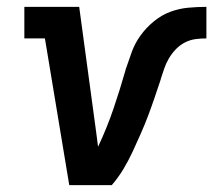

<svg xmlns="http://www.w3.org/2000/svg" viewBox="-20 -540 640 560"><path d="M182 0 111 -428H51V-520H211L258 -173Q260 -158 262 -143Q264 -128 266 -112Q292 -167 311 -223Q330 -279 346 -335V-336Q355 -362 364 -387.5Q373 -413 389.5 -436Q406 -459 428.5 -477.5Q451 -496 476.5 -505.5Q502 -515 529 -517.5Q556 -520 582 -520V-428Q567 -428 551 -426Q535 -424 520 -416.5Q505 -409 493 -396.5Q481 -384 472.5 -369.5Q464 -355 459 -340Q454 -325 449 -310V-309Q440 -282 431 -255.5Q422 -229 412 -202.5Q402 -176 390.5 -150Q379 -124 367 -98Q355 -72 340 -47Q325 -22 306 0Z"/></svg>

Font: Iosevka Etoile Semibold
Style: Italic
Weight: 600
Italic angle: -9°
Designer: Belleve Invis
Foundry: Belleve Invis
Version: Version 22.1.2; ttfautohint (v1.8.4)